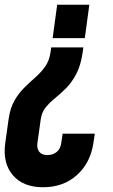

<svg xmlns="http://www.w3.org/2000/svg" viewBox="-30 -570 476 806"><path d="M320 -371 317 -350Q309 -295 290.2 -259.5Q271.5 -224 247.8 -200.2Q224 -176.5 201 -157.8Q178 -139 161.5 -118.8Q145 -98.5 141 -69L127 31Q124 53.5 134.8 67.2Q145.5 81 169.5 81Q191.5 81 207.5 68.2Q223.5 55.5 227 31L233 -9H368L362 31Q349.5 114 292.8 165Q236 216 151 216Q66.5 216 23.5 165Q-19.5 114 -8 31L6 -69Q12.5 -116.5 30.8 -148Q49 -179.5 72.5 -202.5Q96 -225.5 119.2 -246Q142.5 -266.5 159.8 -290.8Q177 -315 182 -350L185 -371ZM345 -550 326 -410H191L210 -550Z"/></svg>

Font: Mohave Light
Style: Bold Italic
Weight: 700
Italic angle: -8°
Version: Version 2.003